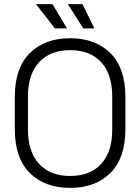

<svg xmlns="http://www.w3.org/2000/svg" viewBox="-20 -900 682 934"><path d="M52 -271V-429Q52 -569 125 -641.5Q198 -714 321 -714Q444 -714 517 -641.5Q590 -569 590 -429V-271Q590 -131 517 -58.5Q444 14 321 14Q198 14 125 -58.5Q52 -131 52 -271ZM526 -269V-431Q526 -538 472.5 -597Q419 -656 321 -656Q224 -656 170 -597Q116 -538 116 -431V-269Q116 -162 170 -103Q224 -44 321 -44Q419 -44 472.5 -103Q526 -162 526 -269ZM247 -762 155 -880H235L306 -762ZM381 -880 439 -762H385L310 -880Z"/></svg>

Font: Space Grotesk Frontify Light
Style: Regular
Weight: 300
Designer: Florian Karsten
Version: Version 2.000